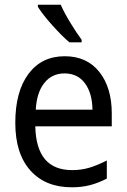

<svg xmlns="http://www.w3.org/2000/svg" viewBox="-20 -786 540 816"><path d="M45 -264Q45 -397 101 -472Q157 -547 255 -547Q349 -547 402 -480.5Q455 -414 455 -304V-249H130Q132 -156 171 -109.5Q210 -63 287 -63Q325 -63 359 -73Q393 -83 434 -104V-27Q397 -8 362 1Q327 10 285 10Q173 10 109 -61.5Q45 -133 45 -264ZM373 -320Q372 -390 341 -432Q310 -474 254 -474Q201 -474 168.5 -433.5Q136 -393 132 -320ZM141 -757V-766H238Q253 -732 279.5 -688.5Q306 -645 327 -617V-606H275Q243 -633 201.5 -679.5Q160 -726 141 -757Z"/></svg>

Font: Noto Sans Mono UI Cond
Style: Regular
Weight: 400
Width: 3
Monospace: yes
Designer: Monotype Design team
Foundry: Monotype Imaging Inc.
Version: Version 1.000